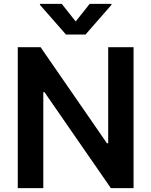

<svg xmlns="http://www.w3.org/2000/svg" viewBox="-20 -971 781 991"><path d="M189.6 -727.3 532 -231.5H538.4V-727.3H669.4V0H552.2L209.5 -495.4H203.5V0H71.7V-727.3ZM186.1 -946V-951H298.7L370.7 -860.1L442.8 -951H555.4V-946L421.2 -792.6H320.7Z"/></svg>

Font: Inter P Semi Bold
Style: Regular
Weight: 600
Designer: Rasmus Andersson
Foundry: rsms
Version: Version 3.018;git-588b23468